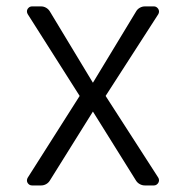

<svg xmlns="http://www.w3.org/2000/svg" viewBox="-20 -565 567 585"><path d="M62.1 -15.3Q62.1 -19.9 64.6 -23.8L222.7 -272.7L64.6 -521.7Q62.1 -525.6 62.1 -530.2Q62.1 -536.2 66.6 -540.8Q71 -545.5 77.8 -545.5H105.1Q113.3 -545.5 120.4 -541.4Q127.5 -537.3 131.7 -530.5L263.1 -312.9L394.9 -530.5Q398.8 -537.3 406.1 -541.4Q413.4 -545.5 421.5 -545.5H448.9Q455.3 -545.5 459.9 -540.7Q464.5 -535.9 464.5 -529.5Q464.5 -525.2 462 -521.3L301.8 -272.7L462 -24.1Q464.5 -20.2 464.5 -16Q464.5 -9.6 459.9 -4.8Q455.3 0 448.9 0H421.2Q413.4 0 406.1 -3.9Q398.8 -7.8 394.5 -14.6L263.1 -225.1L131.7 -14.6Q127.5 -7.8 120.4 -3.9Q113.3 0 105.5 0H77.8Q71 0 66.6 -4.6Q62.1 -9.2 62.1 -15.3Z"/></svg>

Font: DeltaSans Light
Style: Regular
Weight: 300
Designer: Rasmus Andersson
Foundry: rsms
Version: Version 3.012